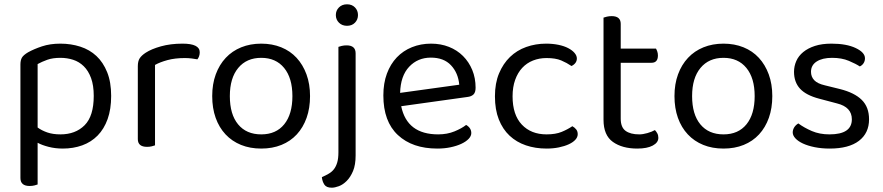

<svg xmlns="http://www.w3.org/2000/svg" viewBox="-20 -678 4108 893"><path d="M272 13Q237 13 206 5Q175 -3 155 -14V180Q150 182 140 184.5Q130 187 118 187Q75 187 75 150V-378Q75 -398 82 -410Q89 -422 111 -435Q138 -450 175.5 -462.5Q213 -475 261 -475Q310 -475 353.5 -461Q397 -447 428.5 -417.5Q460 -388 478.5 -342Q497 -296 497 -232Q497 -170 480.5 -124Q464 -78 434 -47.5Q404 -17 362.5 -2Q321 13 272 13ZM261 -53Q331 -53 373.5 -95.5Q416 -138 416 -232Q416 -281 403.5 -315Q391 -349 369.5 -370Q348 -391 320 -400Q292 -409 261 -409Q225 -409 200 -400Q175 -391 155 -380V-85Q174 -71 200 -62Q226 -53 261 -53Z M701 -2Q696 0 686 2.5Q676 5 664 5Q621 5 621 -31V-370Q621 -393 629.5 -406.5Q638 -420 658 -433Q684 -450 728.5 -462.5Q773 -475 829 -475Q909 -475 909 -435Q909 -425 906 -416.5Q903 -408 898 -402Q888 -404 872 -406Q856 -408 840 -408Q794 -408 759 -398.5Q724 -389 701 -376Z M1422 -231Q1422 -175 1406 -130Q1390 -85 1360.5 -53Q1331 -21 1289 -4Q1247 13 1195 13Q1143 13 1101 -4Q1059 -21 1029 -53Q999 -85 983 -130Q967 -175 967 -231Q967 -287 983.5 -332Q1000 -377 1030 -409Q1060 -441 1102 -458Q1144 -475 1195 -475Q1246 -475 1288 -458Q1330 -441 1359.5 -409Q1389 -377 1405.5 -332Q1422 -287 1422 -231ZM1195 -409Q1127 -409 1088 -362Q1049 -315 1049 -231Q1049 -146 1087.5 -99.5Q1126 -53 1195 -53Q1264 -53 1302 -100Q1340 -147 1340 -231Q1340 -315 1301.5 -362Q1263 -409 1195 -409Z M1477 146Q1495 138 1509.5 129.5Q1524 121 1533.5 108.5Q1543 96 1548.5 77.5Q1554 59 1554 30V-460Q1559 -462 1569.5 -464.5Q1580 -467 1592 -467Q1634 -467 1634 -430V45Q1634 89 1622 117.5Q1610 146 1592.5 163.5Q1575 181 1556 188Q1537 195 1523 195Q1498 195 1488.5 180.5Q1479 166 1477 146ZM1542 -608Q1542 -629 1556.5 -643.5Q1571 -658 1594 -658Q1617 -658 1631 -643.5Q1645 -629 1645 -608Q1645 -587 1631 -572.5Q1617 -558 1594 -558Q1571 -558 1556.5 -572.5Q1542 -587 1542 -608Z M1846 -184Q1873 -53 2018 -53Q2060 -53 2094 -67Q2128 -81 2148 -97Q2172 -83 2172 -59Q2172 -45 2159.5 -32Q2147 -19 2125.5 -9Q2104 1 2075.5 7Q2047 13 2014 13Q1898 13 1830.5 -50Q1763 -113 1763 -234Q1763 -291 1779.5 -335.5Q1796 -380 1825.5 -411Q1855 -442 1896 -458.5Q1937 -475 1985 -475Q2030 -475 2068 -460Q2106 -445 2133.5 -417.5Q2161 -390 2176.5 -352.5Q2192 -315 2192 -270Q2192 -248 2182 -238.5Q2172 -229 2154 -227ZM1984 -410Q1923 -410 1883 -367.5Q1843 -325 1841 -246L2116 -284Q2111 -339 2077.5 -374.5Q2044 -410 1984 -410Z M2522 -408Q2488 -408 2459 -396.5Q2430 -385 2409 -362.5Q2388 -340 2376 -306.5Q2364 -273 2364 -230Q2364 -144 2407 -98.5Q2450 -53 2522 -53Q2564 -53 2592 -64.5Q2620 -76 2642 -91Q2653 -85 2660 -76Q2667 -67 2667 -54Q2667 -40 2656 -28Q2645 -16 2625.5 -7Q2606 2 2579.5 7.5Q2553 13 2522 13Q2470 13 2426 -2Q2382 -17 2350 -47Q2318 -77 2300 -122.5Q2282 -168 2282 -230Q2282 -291 2301 -336.5Q2320 -382 2352 -413Q2384 -444 2427.5 -459.5Q2471 -475 2520 -475Q2551 -475 2577.5 -469.5Q2604 -464 2623 -454Q2642 -444 2652.5 -431.5Q2663 -419 2663 -406Q2663 -394 2656 -385Q2649 -376 2638 -371Q2616 -386 2590 -397Q2564 -408 2522 -408Z M2944 13Q2874 13 2830.5 -18Q2787 -49 2787 -121V-596Q2792 -598 2802.5 -600.5Q2813 -603 2825 -603Q2867 -603 2867 -567V-452H3031Q3034 -447 3037 -438.5Q3040 -430 3040 -420Q3040 -386 3010 -386H2867V-126Q2867 -86 2889.5 -69.5Q2912 -53 2953 -53Q2970 -53 2991 -59Q3012 -65 3026 -73Q3032 -67 3037 -58Q3042 -49 3042 -37Q3042 -15 3016 -1Q2990 13 2944 13Z M3572 -231Q3572 -175 3556 -130Q3540 -85 3510.5 -53Q3481 -21 3439 -4Q3397 13 3345 13Q3293 13 3251 -4Q3209 -21 3179 -53Q3149 -85 3133 -130Q3117 -175 3117 -231Q3117 -287 3133.5 -332Q3150 -377 3180 -409Q3210 -441 3252 -458Q3294 -475 3345 -475Q3396 -475 3438 -458Q3480 -441 3509.5 -409Q3539 -377 3555.5 -332Q3572 -287 3572 -231ZM3345 -409Q3277 -409 3238 -362Q3199 -315 3199 -231Q3199 -146 3237.5 -99.5Q3276 -53 3345 -53Q3414 -53 3452 -100Q3490 -147 3490 -231Q3490 -315 3451.5 -362Q3413 -409 3345 -409Z M4022 -123Q4022 -59 3975 -23Q3928 13 3839 13Q3801 13 3769 6.5Q3737 0 3714.5 -10.5Q3692 -21 3679.5 -34.5Q3667 -48 3667 -62Q3667 -74 3673.5 -85Q3680 -96 3693 -104Q3720 -84 3756 -68.5Q3792 -53 3838 -53Q3942 -53 3942 -123Q3942 -180 3873 -197L3790 -219Q3729 -235 3701 -265.5Q3673 -296 3673 -344Q3673 -370 3683.5 -394Q3694 -418 3716 -436Q3738 -454 3770.5 -464.5Q3803 -475 3847 -475Q3917 -475 3960 -454.5Q4003 -434 4003 -407Q4003 -394 3996.5 -384Q3990 -374 3979 -369Q3961 -381 3928 -395Q3895 -409 3850 -409Q3805 -409 3778.5 -392Q3752 -375 3752 -344Q3752 -321 3767 -305Q3782 -289 3817 -281L3886 -264Q3954 -247 3988 -213.5Q4022 -180 4022 -123Z"/></svg>

Font: Baloo Chettan 2
Style: Regular
Weight: 400
Designer: Maithili Shingre, Unnati Kotecha and Ek Type
Foundry: Ek Type
Version: Version 1.640;hotconv 1.0.111;makeotfexe 2.5.65597; ttfautoh